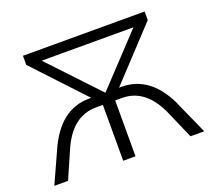

<svg xmlns="http://www.w3.org/2000/svg" viewBox="-119 -856 1121 1011"><g transform="rotate(-20 442.0 -350.0)"><path d="M99 0 162 -144C210 -260 280 -313 371 -313H408V0H477V-313H515C604 -313 674 -260 722 -144L785 0H862L789 -163C731 -305 642 -369 533 -369H519L783 -652V-700H101V-649L363 -369H351C242 -369 156 -305 96 -163L22 0ZM699 -642 443 -369H442L185 -642Z"/></g></svg>

Font: Montserrat Z
Style: Regular
Weight: 400
Designer: Julieta Ulanovsky
Foundry: Julieta Ulanovsky
Version: Version 8.000